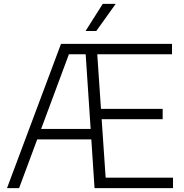

<svg xmlns="http://www.w3.org/2000/svg" viewBox="-20 -965 944 985"><path d="M522 -53.5H867.5V0H465L448.5 -250H171L78 0H16L293 -740H862.5V-686.5H479L498 -406.5H814.5V-353.5H501.5ZM191 -303.5H445L419.5 -686.5H333.5ZM419 -806 507 -945H573.5L474 -806Z"/></svg>

Font: Encode Sans Light
Style: Regular
Weight: 300
Designer: Multiple Designers
Foundry: Impallari Type
Version: Version 2.000